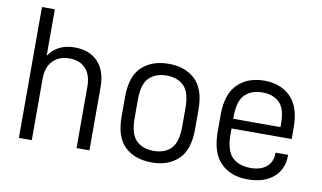

<svg xmlns="http://www.w3.org/2000/svg" viewBox="-72 -841 1674 997"><g transform="rotate(10 765.0 -342.0)"><path d="M75 -690H143V-445Q189 -513 279 -513Q358 -513 402.5 -466Q447 -419 447 -333V0H379V-323Q379 -386 348 -419Q317 -452 262 -452Q208 -452 175.5 -418.5Q143 -385 143 -323V0H75Z M581 -202V-306Q581 -414 634 -464Q687 -514 776 -514Q863 -514 915.5 -464Q968 -414 968 -306V-202Q968 -94 915.5 -44Q863 6 776 6Q687 6 634 -43.5Q581 -93 581 -202ZM900 -206V-302Q900 -385 866.5 -418.5Q833 -452 776 -452Q717 -452 683 -418.5Q649 -385 649 -302V-206Q649 -122 683 -88.5Q717 -55 776 -55Q833 -55 866.5 -88.5Q900 -122 900 -206Z M1154 -240V-210Q1154 -124 1189 -89.5Q1224 -55 1286 -55Q1340 -55 1370.5 -81Q1401 -107 1401 -153V-156H1467V-151Q1467 -80 1417.5 -37Q1368 6 1281 6Q1192 6 1139 -47Q1086 -100 1086 -212V-300Q1086 -409 1139 -461.5Q1192 -514 1279 -514Q1366 -514 1418.5 -461.5Q1471 -409 1471 -300V-240ZM1154 -302V-291H1403V-309Q1403 -388 1370 -420Q1337 -452 1279 -452Q1222 -452 1188 -418.5Q1154 -385 1154 -302Z"/></g></svg>

Font: D-DIN
Style: Regular
Weight: 400
Designer: Charles Nix
Foundry: Datto Inc.
Version: Version 1.00